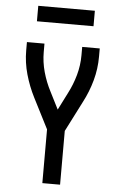

<svg xmlns="http://www.w3.org/2000/svg" viewBox="-61 -973 623 1014"><g transform="rotate(5 250.0 -465.5)"><path d="M203 0H297V-285L379 -446Q409 -503 426 -565Q443 -627 443 -691V-735H350V-691Q350 -637 335.5 -585Q321 -533 296 -485L250 -394L204 -485Q179 -533 164.5 -585Q150 -637 150 -691V-735H57V-691Q57 -627 74.5 -565Q92 -503 121 -446L203 -285ZM100 -849H400V-931H100Z"/></g></svg>

Font: Iosevka SS08 Medium
Style: Regular
Weight: 500
Monospace: yes
Designer: Belleve Invis
Foundry: Belleve Invis
Version: Version 3.4.3; ttfautohint (v1.8.3)